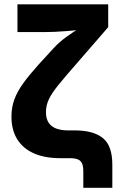

<svg xmlns="http://www.w3.org/2000/svg" viewBox="-20 -748 582 908"><path d="M374 140.1V62Q374 38.1 367.9 24.7Q361.8 11.2 347.7 5.6Q333.5 0 308.6 0H264.6Q191.9 0 140.4 -22.7Q88.9 -45.4 61.5 -89.4Q34.2 -133.3 34.2 -196.3Q34.2 -240.7 48.1 -278.3Q62 -315.9 90.8 -355.5Q119.6 -395 163.1 -443.4L233.9 -520.5Q258.8 -547.9 293 -572.8Q327.1 -597.7 360.4 -617.2Q393.6 -636.7 415 -647.5L396 -611.3Q378.4 -608.9 352.5 -606.2Q326.7 -603.5 296.9 -601.1Q267.1 -598.6 238.5 -597.4Q210 -596.2 187.5 -596.2H62.5V-727.5H491.7V-619.6L335.9 -439.9Q287.1 -384.3 256.3 -346.4Q225.6 -308.6 211.4 -279.1Q197.3 -249.5 197.3 -217.3Q197.3 -187.5 209.7 -168.2Q222.2 -148.9 245.8 -140.1Q269.5 -131.3 302.7 -131.3H334Q421.4 -131.3 466.3 -95.2Q511.2 -59.1 511.2 30.8V140.1Z"/></svg>

Font: Inter 16pt ExtraBold
Style: Regular
Weight: 800
Version: Version 4.001;git-66647c0bb